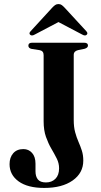

<svg xmlns="http://www.w3.org/2000/svg" viewBox="-20 -910 496 944"><path d="M389.5 -120.5Q389.5 -59.5 337.5 -22.8Q285.5 14 197.5 14Q116 14 71.5 -18.2Q27 -50.5 27 -103Q27 -136 45 -156.5Q63 -177 95 -177Q121 -177 137.8 -158Q154.5 -139 154.5 -105.5V-68Q154.5 -42.5 166.2 -27.8Q178 -13 206 -13Q234.5 -13 252.5 -31Q270.5 -49 270.5 -82.5Q270.5 -107.5 259 -130.5Q247.5 -153.5 232.5 -179Q217.5 -204.5 206 -237Q194.5 -269.5 194.5 -314V-639Q194.5 -660 174.5 -663.5L135.5 -669.5Q119.5 -673 119.5 -685.5Q119.5 -700 138.5 -700H393Q412.5 -700 412.5 -686Q412.5 -675 395.5 -670L363.5 -663.5Q342.5 -658 342.5 -641.5V-320Q342.5 -285.5 349.5 -259.8Q356.5 -234 366 -212.5Q375.5 -191 382.5 -169.2Q389.5 -147.5 389.5 -120.5ZM151.5 -740.5Q137 -732 129 -738.5Q120 -746 131 -757L236.5 -872Q244.5 -880.5 251.2 -885.2Q258 -890 267.5 -890Q277 -890 283.5 -885.2Q290 -880.5 298 -872L404 -757Q414.5 -746 405.5 -738.5Q398 -732 383.5 -740.5L267.5 -801.5Z"/></svg>

Font: Fraunces 72pt S000 SemiBold
Style: Regular
Weight: 600
Version: Version 1.000; ttfautohint (v1.8.3)